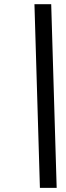

<svg xmlns="http://www.w3.org/2000/svg" viewBox="-20 -779 318 928"><path d="M253.9 128.9H172.9L146.5 -758.8H227.5Z"/></svg>

Font: Aurulent Sans
Style: Italic
Weight: 400
Italic angle: -11°
Version: Version 2007.05.04